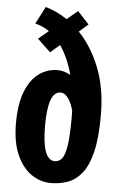

<svg xmlns="http://www.w3.org/2000/svg" viewBox="-56 -838 562 888"><g transform="rotate(5 225.0 -393.5)"><path d="M214 11Q165 11 123 -18Q81 -47 55.2 -105.2Q29.5 -163.5 29.5 -251Q29.5 -340 52.2 -397.8Q75 -455.5 113.8 -483.8Q152.5 -512 200.5 -512Q229.5 -512 260.5 -495Q239 -574 201.5 -628.5L158 -591L97 -649L144 -688Q113.5 -709.5 78.5 -717.5L120 -798Q172.5 -783 220.5 -750.5L271 -792.5L324 -734.5L282 -698Q341.5 -637 379.5 -542.2Q417.5 -447.5 417.5 -320Q417.5 -214 401 -148.5Q384.5 -83 355.8 -48.5Q327 -14 290.5 -1.5Q254 11 214 11ZM164.5 -251Q164.5 -91 224 -91Q243 -91 256.5 -107.5Q270 -124 277 -169Q284 -214 284 -298.5Q284 -314.5 283.5 -330.5Q276 -362 259.8 -386Q243.5 -410 222.5 -410Q164.5 -410 164.5 -251Z"/></g></svg>

Font: Trispace Condensed SemiBold
Style: Regular
Weight: 600
Width: 3
Designer: Tyler Finck
Foundry: Etcetera Type Company
Version: Version 1.210; ttfautohint (v1.8.3)